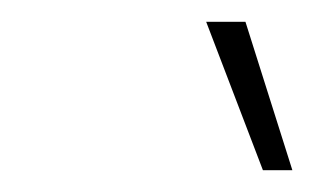

<svg xmlns="http://www.w3.org/2000/svg" viewBox="-20 -902 288 176"><path d="M221 -746 169 -882H205L248 -746Z"/></svg>

Font: Mona Sans
Style: Italic
Weight: 200
Italic angle: -11.6951°
Designer: Deni Anggara
Foundry: GitHub
Version: Version 2.000